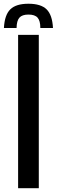

<svg xmlns="http://www.w3.org/2000/svg" viewBox="-48 -982 296 1002"><path d="M100.5 -962.5Q165.5 -962.5 195.2 -933.2Q225 -904 228.5 -836H162.5Q162.5 -873.5 148.2 -889.8Q134 -906 100.5 -906Q67.5 -906 53.2 -889.8Q39 -873.5 38.5 -836H-27.5Q-24 -904 5.8 -933.2Q35.5 -962.5 100.5 -962.5ZM46.5 0V-800H154.5V0Z"/></svg>

Font: Big Shoulders Display Thin
Style: Bold
Weight: 700
Version: Version 2.002